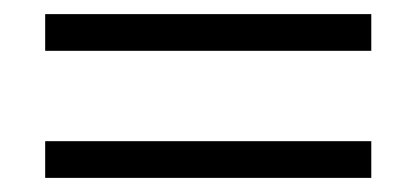

<svg xmlns="http://www.w3.org/2000/svg" viewBox="-20 -366 590 272"><path d="M44 -346H506V-294H44ZM44 -166H506V-114H44Z"/></svg>

Font: Ysabeau SC
Style: Regular
Weight: 400
Designer: Christian Thalmann (Catharsis Fonts)
Version: Version 0.003